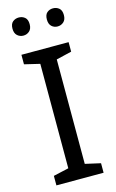

<svg xmlns="http://www.w3.org/2000/svg" viewBox="-136 -961 611 1014"><g transform="rotate(-15 169.5 -454.0)"><path d="M298 0H40V-52L124 -71V-642L40 -662V-714H298V-662L214 -642V-71L298 -52ZM30 -859Q30 -885 44 -896.5Q58 -908 77 -908Q96 -908 110 -896.5Q124 -885 124 -859Q124 -834 110 -821.5Q96 -809 77 -809Q58 -809 44 -821.5Q30 -834 30 -859ZM218 -859Q218 -885 231.5 -896.5Q245 -908 264 -908Q283 -908 297 -896.5Q311 -885 311 -859Q311 -834 297 -821.5Q283 -809 264 -809Q245 -809 231.5 -821.5Q218 -834 218 -859Z"/></g></svg>

Font: Noto Sans Lepcha
Style: Regular
Weight: 400
Designer: Monotype Design Team
Foundry: Monotype Imaging Inc.
Version: Version 2.006; ttfautohint (v1.8.4.7-5d5b)